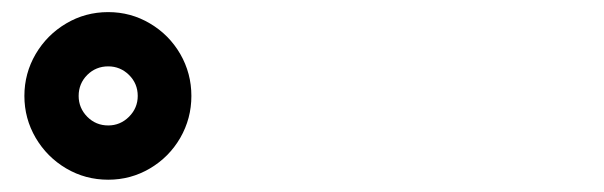

<svg xmlns="http://www.w3.org/2000/svg" viewBox="-20 -838 978 311"><path d="M19.5 -682.6Q19.5 -719.2 37.8 -750.5Q56.2 -781.7 87.2 -800Q118.2 -818.4 155.3 -818.4Q191.9 -818.4 222.9 -800Q253.9 -781.7 272 -750.5Q290 -719.2 290 -682.6Q290 -646 272 -614.7Q253.9 -583.5 222.9 -565.2Q191.9 -546.9 155.3 -546.9Q118.2 -546.9 87.2 -565.2Q56.2 -583.5 37.8 -614.7Q19.5 -646 19.5 -682.6ZM203.1 -682.6Q203.1 -702.6 189 -716.6Q174.8 -730.5 155.3 -730.5Q135.3 -730.5 121.3 -716.6Q107.4 -702.6 107.4 -682.6Q107.4 -663.1 121.3 -648.9Q135.3 -634.8 155.3 -634.8Q174.8 -634.8 189 -648.9Q203.1 -663.1 203.1 -682.6Z"/></svg>

Font: Pretendard ExtraBold
Style: Regular
Weight: 800
Designer: Base glyphs from Inter by Rasmus Andersson; Hangeul glyphs from Noto Sans CJK(Source Han Sans) by Jang Soo-young and Kan
Foundry: Kil Hyung-jin
Version: Version 1.309